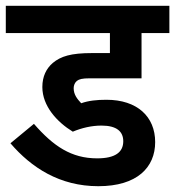

<svg xmlns="http://www.w3.org/2000/svg" viewBox="-20 -642 604 662"><path d="M330 -209C383 -209 405 -188 405 -155C405 -117 377 -96 315 -96C226 -96 164 -138 97 -215L16 -148C88 -64 186 0 319 0C453 0 515 -65 515 -152C515 -240 453 -298 347 -298C314 -298 285 -295 260 -286C246 -301 234 -316 234 -338C234 -348 238 -357 245 -363C253 -369 263 -372 290 -372H468V-528H564V-622H0V-528H359V-459H298C224 -459 190 -448 162 -425C140 -406 126 -379 126 -342C126 -276 177 -221 231 -188C262 -201 296 -209 330 -209Z"/></svg>

Font: Noto Sans Devanagari UI SemiCondensed SemiBold
Style: Regular
Weight: 600
Width: 4
Designer: Jelle Bosma - Monotype Design Team
Foundry: Monotype Imaging Inc.
Version: Version 2.004